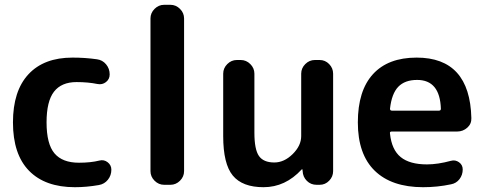

<svg xmlns="http://www.w3.org/2000/svg" viewBox="-20 -770 2023 800"><path d="M292 10Q168 10 101 -58.5Q34 -127 34 -260Q34 -391 98.5 -460.5Q163 -530 282 -530Q335 -530 384 -523Q407 -520 422 -502Q437 -484 437 -460Q437 -440 421.5 -428Q406 -416 386 -420Q347 -428 299 -428Q236 -428 205 -388Q174 -348 174 -260Q174 -170 207 -131Q240 -92 309 -92Q358 -92 394 -101Q413 -106 428.5 -94Q444 -82 444 -63Q444 -39 429.5 -21Q415 -3 392 1Q341 10 292 10Z M664 0Q641 0 624 -17Q607 -34 607 -57V-693Q607 -716 624 -733Q641 -750 664 -750H690Q713 -750 730 -733Q747 -716 747 -693V-57Q747 -34 730 -17Q713 0 690 0Z M1078 10Q990 10 950 -38.5Q910 -87 910 -203V-463Q910 -486 927 -503Q944 -520 967 -520H983Q1006 -520 1023 -503Q1040 -486 1040 -463V-217Q1040 -147 1059 -120Q1078 -93 1123 -93Q1164 -93 1199.5 -128Q1235 -163 1235 -203V-463Q1235 -486 1252 -503Q1269 -520 1292 -520H1312Q1335 -520 1351.5 -503Q1368 -486 1368 -463V-57Q1368 -34 1351.5 -17Q1335 0 1312 0H1299Q1275 0 1258.5 -16.5Q1242 -33 1241 -57L1240 -64Q1240 -65 1239 -65Q1238 -65 1237 -64Q1169 10 1078 10Z M1718 -437Q1667 -437 1639.5 -408.5Q1612 -380 1605 -317Q1605 -309 1613 -309H1809Q1817 -309 1817 -317Q1813 -437 1718 -437ZM1743 10Q1612 10 1541.5 -58.5Q1471 -127 1471 -260Q1471 -392 1534 -461Q1597 -530 1716 -530Q1938 -530 1944 -278Q1945 -254 1927 -238Q1909 -222 1885 -222H1612Q1603 -222 1605 -213Q1612 -146 1649.5 -115.5Q1687 -85 1759 -85Q1804 -85 1859 -100Q1877 -105 1892.5 -94Q1908 -83 1908 -64Q1908 -41 1894.5 -23.5Q1881 -6 1859 -2Q1803 10 1743 10Z"/></svg>

Font: Rounded Mplus 1c Bold
Style: Bold
Weight: 700
Version: Version 1.059.20150529